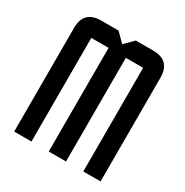

<svg xmlns="http://www.w3.org/2000/svg" viewBox="-159 -812 904 940"><g transform="rotate(30 293.0 -342.0)"><path d="M244.1 -585.9H146.5V0H48.8V-585.9Q48.8 -683.6 146.5 -683.6H244.1L293 -634.8L341.8 -683.6H439.5Q537.1 -683.6 537.1 -585.9V0H439.5V-585.9H341.8V0H244.1Z"/></g></svg>

Font: BabelStone Runic Dotted
Style: Regular
Weight: 400
Designer: Andrew West
Foundry: BabelStone
Version: Version 3.003 March 14, 2022